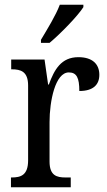

<svg xmlns="http://www.w3.org/2000/svg" viewBox="-20 -786 449 806"><path d="M152 -619V-606H188C237 -647 308 -721 330 -756V-766H231C214 -721 180 -666 152 -619ZM26 0H277V-41H255C218 -41 188 -49 188 -108V-273C188 -362 212 -482 269 -482C302 -482 313 -459 313 -404C372 -404 397 -431 397 -472C397 -517 368 -546 309 -546C237 -546 208 -494 185 -431H182L167 -536H27V-495H30C67 -495 98 -486 98 -427V-113C98 -50 67 -41 29 -41H26Z"/></svg>

Font: Noto Serif Tamil Condensed
Style: Italic
Weight: 400
Width: 3
Italic angle: -12°
Designer: Indian Type Foundry, Tom Grace, and the Monotype Design Team
Foundry: Monotype Imaging Inc.
Version: Version 2.003